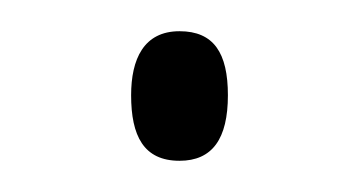

<svg xmlns="http://www.w3.org/2000/svg" viewBox="-20 -399 229 123"><path d="M64 -338C64 -312 72 -296 95 -296C116 -296 126 -310 126 -338C126 -365 117 -379 95 -379C72 -379 64 -361 64 -338Z"/></svg>

Font: Noto Sans Gurmukhi UI ExtraCondensed ExtraLight
Style: Regular
Weight: 200
Width: 2
Designer: Jelle Bosma - Monotype Design Team
Foundry: Monotype Imaging Inc.
Version: Version 2.004